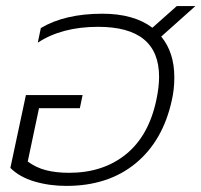

<svg xmlns="http://www.w3.org/2000/svg" viewBox="-20 -595 661 630"><path d="M14 -44 65 -283H251L242 -240H108L71 -65Q98 -45 131 -36.5Q164 -28 207 -28Q318 -28 393 -88.5Q468 -149 493 -267Q502 -309 502 -343Q502 -507 302 -507Q183 -507 104 -455L114 -503Q193 -550 316 -550Q419 -550 480 -504L560 -575H621L509 -475Q552 -423 552 -341Q552 -302 544 -267Q515 -133 425 -59Q335 15 198 15Q142 15 93 0.5Q44 -14 14 -44Z"/></svg>

Font: Prompt ExtraLight
Style: Italic
Weight: 275
Italic angle: -12°
Designer: Katatrad Team
Foundry: CadsonDemak
Version: Version 1.000